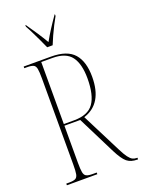

<svg xmlns="http://www.w3.org/2000/svg" viewBox="-171 -1008 806 1085"><g transform="rotate(-20 232.0 -465.5)"><path d="M36 0V-10H54Q79 -10 91 -16Q103 -22 106.5 -40.5Q110 -59 110 -98V-616Q110 -655 106.5 -673.5Q103 -692 91 -698Q79 -704 54 -704H36V-714H200Q297 -714 338.5 -666.5Q380 -619 380 -528Q380 -366 260 -328L380 -91Q398 -55 411 -38Q424 -21 435 -15.5Q446 -10 459 -10H464V0H461Q421 0 398 -19Q375 -38 347 -93L233 -321H138V-98Q138 -59 141.5 -40.5Q145 -22 157 -16Q169 -10 194 -10H219V0ZM200 -331Q284 -331 318 -379.5Q352 -428 352 -528Q352 -615 319 -659.5Q286 -704 206 -704H138V-331ZM198 -771Q188 -794 175 -821.5Q162 -849 149 -875.5Q136 -902 125 -921V-931H127Q153 -894 174 -862Q195 -830 215 -796Q234 -830 254.5 -862Q275 -894 301 -931H303V-921Q292 -902 278.5 -875.5Q265 -849 252.5 -821.5Q240 -794 231 -771Z"/></g></svg>

Font: Noto Serif Display ExtraCondensed Thin
Style: Regular
Weight: 100
Width: 2
Designer: Monotype Design Team
Foundry: Monotype Imaging Inc.
Version: Version 2.009